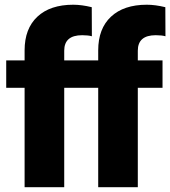

<svg xmlns="http://www.w3.org/2000/svg" viewBox="-20 -780 709 800"><path d="M82.5 0V-414.1H5.9V-528.3H82.5V-570.3Q82.5 -660.6 135.7 -710.4Q189 -760.3 285.2 -760.3Q320.3 -760.3 362.3 -750L362.8 -628.9Q347.7 -633.3 322.3 -633.3Q247.6 -633.3 247.6 -568.8V-528.3H350.6V-414.1H247.6V0ZM389.2 0V-414.1H312.5V-528.3H389.2V-570.3Q389.2 -660.6 442.4 -710.4Q495.6 -760.3 591.8 -760.3Q627 -760.3 668.9 -750L669.4 -628.9Q654.3 -633.3 628.9 -633.3Q554.2 -633.3 554.2 -568.8V-528.3H657.2V-414.1H554.2V0Z"/></svg>

Font: Roboto Black
Style: Regular
Weight: 900
Designer: Google
Version: Version 2.134; 2016